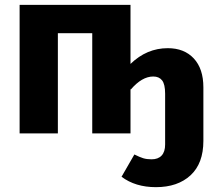

<svg xmlns="http://www.w3.org/2000/svg" viewBox="-20 -551 892 793"><path d="M820 -190V31Q820 124 767 173Q714 222 624 222Q539 222 482 179L535 87Q557 98 571.5 102.5Q586 107 606 107Q633 107 647.5 91.5Q662 76 662 46V-164Q662 -203 649.5 -219Q637 -235 613 -235Q566 -235 520 -181L519 -185V0H361V-414H219V0H61V-531H519V-287Q586 -352 673 -352Q741 -352 780.5 -309.5Q820 -267 820 -190Z"/></svg>

Font: FiraGOUPP
Style: Bold
Weight: 700
Designer: bBox Type
Foundry: bBox Type GmbH
Version: Version 1.001